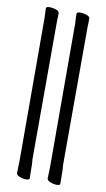

<svg xmlns="http://www.w3.org/2000/svg" viewBox="-98 -827 547 987"><g transform="rotate(10 175.5 -333.5)"><path d="M222 -719Q220 -751 220 -771Q220 -780 240 -780Q256 -780 272.5 -774Q289 -768 289 -757V-741Q288 -731 288 -720L287 4Q288 9 288 17Q288 25 289 33L290 105Q290 113 271 113Q256 113 238.5 106Q221 99 221 88L223 29V5ZM62 -719Q60 -751 60 -771Q60 -780 80 -780Q96 -780 112.5 -774Q129 -768 129 -757V-741Q128 -731 128 -720L127 4Q128 9 128 17Q128 25 129 33L130 105Q130 113 111 113Q96 113 78.5 106Q61 99 61 88L63 29V5Z"/></g></svg>

Font: Fusion Kai T
Style: Regular
Weight: 400
Designer: Fontworks Inc.
Version: Version 24.134;May 13, 2024